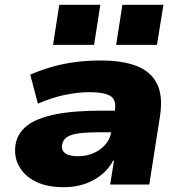

<svg xmlns="http://www.w3.org/2000/svg" viewBox="-20 -769 757 800"><path d="M245 11Q174 11 126.5 -13.5Q79 -38 57.5 -80Q36 -122 46 -173Q55 -216 93.5 -246Q132 -276 208 -292Q284 -308 407 -308H484L470 -218H400Q348 -218 313.5 -214Q279 -210 261 -199Q243 -188 239 -167Q234 -145 250.5 -131.5Q267 -118 306 -118Q338 -118 367.5 -130Q397 -142 418 -165.5Q439 -189 444 -221L459 -313Q465 -354 439 -369.5Q413 -385 354 -385Q307 -385 252 -374Q197 -363 138 -337L106 -458Q152 -478 200.5 -491.5Q249 -505 299 -511Q349 -517 399 -517Q490 -517 549.5 -494Q609 -471 634.5 -419.5Q660 -368 646 -281L602 0H439L455 -99H451Q433 -65 402.5 -40.5Q372 -16 333 -2.5Q294 11 245 11ZM464 -582 490 -749H661L634 -582ZM201 -582 227 -749H398L372 -582Z"/></svg>

Font: Nunito Sans 7pt SemiExpanded Black
Style: Italic
Weight: 900
Width: 6
Italic angle: -9°
Designer: Vernon Adams
Foundry: Vernon Adams
Version: Version 3.101;gftools[0.9.27]